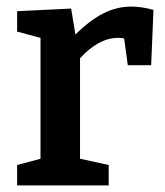

<svg xmlns="http://www.w3.org/2000/svg" viewBox="-20 -563 501 583"><path d="M446 -533 439 -365H368L357 -446Q351 -448 338 -448Q308 -448 278.5 -431.5Q249 -415 223 -386V-81L310 -62V0H32V-62L103 -81V-448L32 -467V-529L196 -537L209 -458Q252 -501 293 -522Q334 -543 379 -543Q410 -543 446 -533Z"/></svg>

Font: Bitter Pro SemiBold
Style: Regular
Weight: 600
Designer: Sol Matas, and Bitter project Authors
Foundry: Sol Matas
Version: Version 1.010